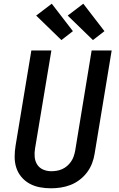

<svg xmlns="http://www.w3.org/2000/svg" viewBox="-20 -1007 640 1035"><path d="M255 8Q224 8 194.5 2.5Q165 -3 139.5 -17Q114 -31 95.5 -53Q77 -75 68 -102.5Q59 -130 59 -161Q59 -192 64 -222L149 -735H257L169 -207Q165 -184 167 -161Q169 -138 180.5 -120Q192 -102 212.5 -93Q233 -84 256 -84Q271 -84 286 -86.5Q301 -89 315.5 -95.5Q330 -102 342 -112.5Q354 -123 363 -136Q372 -149 377 -163.5Q382 -178 385 -193L474 -735H582L490 -178Q486 -152 476 -126Q466 -100 449 -77.5Q432 -55 409 -37.5Q386 -20 360 -10Q334 0 307.5 4Q281 8 255 8ZM481 -791 345 -923 429 -987 543 -839ZM311 -791 175 -923 259 -987 373 -839Z"/></svg>

Font: Iosevka Curly SmBdEx
Style: Italic
Weight: 600
Width: 7
Italic angle: -9°
Monospace: yes
Designer: Belleve Invis
Foundry: Belleve Invis
Version: Version 11.1.0; ttfautohint (v1.8.3)